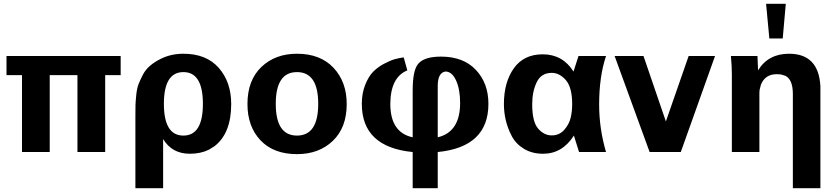

<svg xmlns="http://www.w3.org/2000/svg" viewBox="-20 -795 4375 1004"><path d="M611 -402H530V0H385V-402H240V0H95V-402H14V-502H611Z M939 -514Q1059 -514 1124 -440Q1189 -366 1189 -251Q1189 -97 1101 -30L1072 -12Q1029 9 973 9Q879 9 833 -68V189H688V-191Q688 -227 688.5 -245.5Q689 -264 692.5 -298.5Q696 -333 704.5 -355Q713 -377 727 -404Q741 -431 765 -451.5Q789 -472 822 -488Q875 -514 939 -514ZM939 -86Q1041 -86 1041 -252Q1041 -418 939 -418Q837 -418 837 -252Q837 -86 939 -86Z M1533 -514Q1655 -514 1724 -440.5Q1793 -367 1793 -251Q1793 -128 1720.5 -58.5Q1648 11 1533 11Q1411 11 1342.5 -61Q1274 -133 1274 -251Q1274 -375 1346.5 -444.5Q1419 -514 1533 -514ZM1422 -252Q1422 -86 1533 -86Q1644 -86 1644 -252Q1644 -418 1533 -418Q1422 -418 1422 -252Z M2286 -499Q2403 -499 2468.5 -429.5Q2534 -360 2534 -252Q2534 -26 2269 0V189H2138V0Q1872 -26 1872 -252Q1872 -307 1889.5 -351Q1907 -395 1931 -419.5Q1955 -444 1988 -461.5Q2021 -479 2044.5 -485.5Q2068 -492 2091 -495L2110 -427Q2022 -391 2021 -252Q2021 -102 2138 -77V-322Q2138 -424 2165 -459Q2196 -499 2286 -499ZM2386 -256Q2386 -329 2364.5 -375Q2343 -421 2309 -421Q2270 -415 2269 -348V-77Q2386 -105 2386 -256Z M2615 -251Q2615 -365 2667 -438Q2719 -511 2818 -511Q2922 -511 2979 -421L3005 -502H3149Q3113 -394 3113 -249Q3113 -122 3149 0H3008L2981 -86Q2920 9 2820 9Q2762 9 2719.5 -17Q2677 -43 2655.5 -84.5Q2634 -126 2624.5 -167.5Q2615 -209 2615 -251ZM2972 -250Q2972 -338 2939 -376Q2906 -414 2865 -414Q2810 -414 2786.5 -365Q2763 -316 2763 -250Q2763 -158 2794 -122.5Q2825 -87 2865 -87Q2905 -87 2930.5 -116Q2956 -145 2964 -179Q2972 -213 2972 -250Z M3719 -502 3540 0H3377L3194 -502H3345L3462 -160L3581 -502Z M4089 -775 4073 -594H4003L3986 -775ZM4270 189H4126V-303Q4126 -380 4086 -399L4062 -406L4041 -407Q3981 -407 3959 -352L3952 -325Q3951 -317 3951 -309V0H3807V-406Q3807 -449 3802 -502H3941L3944 -427Q3997 -514 4106 -514Q4261 -514 4270 -344Z"/></svg>

Font: cwTeXHei
Style: Medium
Weight: 500
Version: Version 1.17